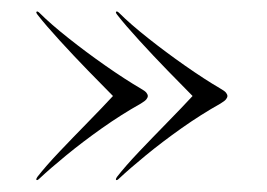

<svg xmlns="http://www.w3.org/2000/svg" viewBox="-20 -401 456 328"><path d="M368.5 -237Q368.5 -234.5 366.2 -231.5Q364 -228.5 356.5 -224Q323.5 -205.5 290.2 -182Q257 -158.5 229 -135.5Q201 -112.5 184 -96.5Q180 -92.5 178.5 -93.5Q177 -94.5 180 -99Q194 -117 217.2 -141.5Q240.5 -166 265.2 -191.2Q290 -216.5 309 -237Q292 -254 267 -279.8Q242 -305.5 218 -331.8Q194 -358 180 -376Q177 -380 178.5 -381Q180 -382.5 184 -378.5Q202.5 -360 232.8 -336Q263 -312 296.2 -288.8Q329.5 -265.5 356 -250Q364 -245.5 366.2 -242.5Q368.5 -239.5 368.5 -237ZM232.5 -237Q232.5 -234.5 230.2 -231.5Q228 -228.5 220.5 -224Q187.5 -205.5 154.2 -182Q121 -158.5 93 -135.5Q65 -112.5 48 -96.5Q44 -92.5 42.5 -93.5Q41 -94.5 44 -99Q58 -117 81.2 -141.5Q104.5 -166 129.2 -191.2Q154 -216.5 173 -237Q156 -254 131 -279.8Q106 -305.5 82 -331.8Q58 -358 44 -376Q41 -380 42.5 -381Q44 -382.5 48 -378.5Q66.5 -360 96.8 -336Q127 -312 160.2 -288.8Q193.5 -265.5 220 -250Q228 -245.5 230.2 -242.5Q232.5 -239.5 232.5 -237Z"/></svg>

Font: Fraunces 144pt S000 Light
Style: Regular
Weight: 300
Version: Version 1.000; ttfautohint (v1.8.3)